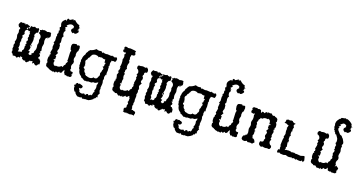

<svg xmlns="http://www.w3.org/2000/svg" viewBox="-47 -1459 4537 2423"><g transform="rotate(20 2221.5 -247.5)"><path d="M62.5 -444.3 66.9 -435.5 80.1 -444.3 78.6 -438Q78.6 -431.6 86.9 -430.2Q86.9 -438 108.9 -441.4L134.3 -429.2L144.1 -434.1L148.9 -427.2Q139.7 -421.4 139.7 -409.2L142.1 -395.5Q150.9 -398 150.9 -407.7L149.4 -418L154.8 -417Q160.2 -417 160.2 -421.4Q160.2 -426.3 153.3 -437.5Q165.1 -433.1 175.8 -433.1Q192.4 -433.1 206.6 -444.3Q220.7 -432.6 238.3 -432.6L242.2 -433.6Q242.2 -441.9 252 -441.9L258.3 -441.4L269.1 -427.2L266.6 -414.1Q266.6 -405.3 271 -395.5L259.8 -380.9L255.9 -382.8Q246.1 -382.8 231.9 -343.8L246.1 -317.4L236.8 -313.5Q244.6 -299.8 244.6 -276.9Q244.6 -251 234.4 -214.4Q246.1 -214.4 246.1 -201.7L244.6 -190.9Q236.3 -196.3 231.5 -207.5L225.1 -203.6Q227.1 -194.4 243.2 -179.7Q242.2 -156.3 230 -130.9L254.4 -126Q244.6 -108.9 244.6 -99.6Q244.6 -92.3 250.5 -89.9L257.8 -93.8V-84.5Q275.9 -86 275.9 -93.8L275.4 -96.2L287.6 -96.7Q280.3 -102.6 280.3 -110.4L282.2 -119.2L286.1 -118.7Q302.7 -118.7 302.7 -141.6L302.3 -150.9Q316.9 -170.9 316.9 -199.2Q316.9 -217.8 311 -240.2Q318.4 -254.9 318.4 -270.5Q318.4 -286.6 311 -303.2L317.9 -335Q317.9 -368.7 282.2 -383.8L280.8 -392.6Q280.8 -402.3 289.1 -407.7L277.8 -426.8L301.8 -433.6L305.7 -443.8L315.9 -436.5Q320.8 -444.3 335 -444.3Q350.1 -444.3 375.5 -435.5Q387.7 -441.9 403.3 -441.9Q419.9 -441.9 426.3 -438.5L424.8 -428.7Q432.6 -413.6 432.6 -398Q432.6 -380.9 416.5 -375Q416 -360.4 394.5 -360.4L385.7 -360.8Q377.9 -345.7 377.9 -321.8Q377.9 -309.6 381.4 -299.8Q384.8 -290 384.8 -279.8Q384.8 -273.4 381.1 -258.8Q377.4 -244.2 377.4 -235.9Q377.4 -221.7 385.7 -185.6Q374.5 -179.7 374.5 -171.9Q374.5 -164.1 385.7 -153.8L370.1 -144.5Q390.6 -132.3 390.6 -118.7Q390.6 -108.4 377.4 -97.2Q382.3 -79.1 389.7 -79.1Q394 -79.1 399.4 -84.5Q399.4 -66.4 407.2 -66.4L411.1 -67.4Q420.4 -55.2 420.4 -27.9L419.9 -15.7L403.8 -12.2Q396 11.7 380.9 11.7Q366.7 11.7 346.7 -9.8L328.6 5.3Q328.6 -26.4 321.3 -26.4Q317.9 -26.4 312.3 -21.3Q306.6 -16.1 303.2 -16.1Q299.8 -16.1 297.6 -18.8Q295.4 -21.5 293 -21.5Q287.6 -21.5 282.2 -3.9L279.3 -4.4Q273.4 -4.4 268.3 5.3Q263.2 15.1 252 15.1Q235.9 15.1 235.4 -1.5L220.2 5.3Q202.2 0 187.5 -11.7L188.5 -24L165.1 -30.8Q157.2 -27.9 157.2 -23.5Q157.2 -19.1 166 -12.2L135.8 -15.7Q130.9 -4.4 120.1 3.4Q107.4 -10.8 87.9 -10.8L65.5 -6.9Q60.1 -28.3 37.1 -42L41 -61.1Q41 -75.2 32.3 -87.4L36.2 -127L27.9 -130.9L37.6 -162.1Q37.6 -173.4 29.8 -179.7Q39.6 -206.6 39.6 -222.7Q39.6 -238.3 29.8 -271.5Q36.6 -295.9 36.6 -305.2Q36.6 -314.5 29.8 -337.9L38.6 -359.9Q32.3 -373.1 24.9 -373.1Q20 -373.1 15.7 -367.2Q15.7 -385.3 2.5 -392.6Q2.5 -421.4 22.5 -441.4Q29.8 -437 38.1 -437Q49.3 -437 62.5 -444.3ZM133.3 -375.5Q127.9 -368.7 121.1 -368.7L115.7 -369.6Q115.3 -358.9 107 -357.9L105.5 -341.3Q105.5 -323.7 113.3 -320.8Q113.3 -301.8 95.7 -292L95.2 -283.2Q95.2 -272 100.6 -272L107 -274.4Q98.7 -247.1 98.7 -237.3Q98.7 -223.2 104.5 -211.4L98.2 -207.5L97.2 -187.5Q97.2 -168 103.5 -168L101.6 -133.8L96.7 -127.9Q112.3 -116.2 112.3 -101.1Q112.3 -91.3 106.5 -80.1L114.8 -77.7Q123.1 -77.7 124.5 -90.4Q127.5 -80.1 135.8 -77.2Q138.2 -88.4 146.5 -88.4L156.3 -86L155.8 -110.4Q171.4 -120.1 171.4 -145.5L168.5 -169.9L176.3 -182.6L168 -190.9Q170.4 -202.7 179.2 -202.7Q168.5 -217.8 168 -240.2H170.4Q179.2 -240.2 179.2 -260.3Q169.5 -270 169.5 -280.3Q169.5 -289.6 176.8 -300.3Q170.9 -308.6 170.9 -318.4Q170.9 -329.1 178.2 -339.8Q167.5 -341.8 167.5 -361.8L168 -372.6L151.4 -363.8Q146 -375 133.3 -375.5ZM128.4 -412.1Q124.5 -412.1 115.7 -379.4L132.3 -383.3Q132.3 -412.1 128.4 -412.1ZM411.1 -373.5 390.6 -366.2 398 -365.7Q411.1 -365.7 411.1 -373.5Z M500 -60.5 508.3 -80.6Q494.1 -83.5 494.1 -123L495.1 -147.5L506.3 -159.7Q498 -168 498 -172.4Q498 -177.7 507.3 -178.2L506.8 -201.7L501.5 -200.7Q499 -200.7 499 -210.4Q499 -219.2 507.3 -252.4V-271Q501 -271.5 501 -278.8L505.4 -335L493.7 -334L504.9 -367.7Q501.5 -395 501.5 -413.1Q501.5 -419.4 502 -424.3L506.8 -431.6L499.5 -457Q510.3 -458 510.3 -473.6Q510.3 -484.4 504.9 -502.4L515.6 -506.8L501 -544.9L513.7 -552.7L510.3 -572.8Q502.9 -587.4 502.9 -601.1Q502.9 -633.3 543.9 -662.1L556.6 -645.5L556.2 -654.8Q556.2 -684.1 569.3 -684.1Q576.2 -684.1 588.9 -674.3L633.3 -700.7L631.3 -691.4Q631.3 -687 634.8 -687Q639.6 -687 652.3 -696.8Q694.3 -656.2 724.6 -654.8L730.5 -628.9L748.5 -621.1L733.4 -615.7L736.3 -602.5Q723.6 -589.8 723.6 -586.4L725.1 -585L738.3 -589.8L747.1 -568.8Q726.1 -533.2 707 -533.2Q697.8 -533.2 689.9 -540.5L680.2 -528.8Q648.4 -544.4 648.4 -562.5Q648.4 -578.6 672.9 -597.2L664.1 -606L670.4 -611.3Q653.3 -628.9 634.3 -628.9Q606.4 -628.9 575.2 -594.7L590.8 -586.9L565.4 -564L585.4 -544.9L569.8 -543.9L586.9 -527.3Q571.8 -512.2 571.8 -499.5Q571.8 -463.4 587.4 -456.1Q574.2 -434.6 574.2 -429.2Q574.2 -428.2 575.2 -428.2Q576.2 -427.2 576.2 -425.3Q576.2 -422.4 573.2 -416.5Q578.6 -404.3 578.6 -384.3L581.1 -371.1Q571.3 -358.4 571.3 -349.6Q571.3 -340.3 581.5 -334L585.9 -287.1Q575.7 -266.6 575.7 -253.4Q575.7 -236.8 593.8 -233.9L571.3 -189.5H584.5L585 -141.1Q578.6 -146 574.2 -146Q568.4 -146 568.4 -136.2L568.8 -131.3L575.2 -132.3Q584.5 -132.3 584.5 -119.6Q584.5 -107.4 581.1 -98.6Q590.3 -64.5 615.2 -64.5H617.7L619.1 -73.7Q627.4 -70.3 641.6 -70.3Q668.5 -70.3 688.5 -92.3L707 -85.4L715.8 -111.8Q731 -121.1 731 -135.3L730 -143.1Q745.1 -164.1 745.1 -172.9Q745.1 -174.8 743.7 -175.8Q742.2 -176.8 740.2 -177.7Q738.3 -178.7 736.8 -180.2Q735.4 -181.6 735.4 -185.1L737.3 -196.8L732.9 -286.6Q732.9 -299.3 738.8 -316.9L726.1 -328.1L723.1 -344.2H721.7Q719.2 -344.2 719.2 -346.2Q719.2 -348.1 721.2 -351.6Q717.3 -363.8 717.3 -373.5Q717.3 -382.3 720.2 -388.7Q720.2 -393.1 722.7 -397Q725.1 -400.9 728.8 -404.5Q732.4 -408.2 749.5 -412.1Q758.3 -412.1 775.9 -417L789.1 -404.3Q800.8 -411.6 809.6 -411.6Q815.9 -411.6 820.8 -408.2L828.1 -381.3Q825.2 -370.1 825.2 -358.9Q825.2 -353.5 825.7 -348.6H823.2L824.2 -343.8Q824.2 -336.4 813 -329.1L809.1 -299.3Q809.1 -292 810.5 -286.6Q812 -281.2 813.5 -276.4Q814 -274.9 814 -273.4Q814 -267.6 810.1 -256.8Q805.2 -242.7 805.2 -231.9Q805.2 -214.4 817.9 -198.7V-175.8Q803.7 -152.8 803.7 -135.7Q803.7 -120.1 814 -106.9L808.6 -86.9L820.3 -70.3L849.6 -68.4L852.5 -39.1L842.3 -40L853.5 -19.5Q847.7 2.4 827.6 2.4L815.9 1L797.9 5.4L781.2 -3.9Q775.9 1.5 766.1 1.5Q761.7 -15.1 750 -22Q749 -39.1 741.2 -60.1Q723.1 -34.7 719.7 -15.6L700.2 -5.9L684.1 -17.1L681.2 -9.3L667 3.4L646.5 -4.9L639.6 12.7L613.3 5.9Q609.4 12.7 604 12.7Q600.6 12.7 596.2 9.3Q591.8 5.9 578.9 5.4Q565.9 4.9 556.2 -4.4Q547.9 -4.4 538.6 -13.7Q518.1 -14.6 504.4 -32.7Z M1113.8 -95.7Q1127 -91.3 1137.2 -91.3Q1166 -91.3 1172.9 -125.5Q1183.6 -136.2 1183.6 -152.3L1178.2 -175.8Q1190.4 -192.4 1190.4 -216.8V-218.8Q1197.8 -229.5 1197.8 -238.3Q1197.8 -252.9 1178.2 -261.7Q1194.8 -269.5 1194.8 -276.4V-277.3Q1193.8 -284.7 1193.8 -291.5V-297.9Q1199.7 -299.3 1199.7 -316.9Q1197.8 -320.3 1194.3 -320.3Q1190.4 -320.3 1185.1 -316.4L1180.7 -359.9Q1174.3 -357.4 1167 -357.4Q1151.9 -357.4 1133.3 -367.7Q1120.6 -363.3 1093.8 -363.3L1098.6 -354.5Q1077.1 -371.6 1057.1 -371.6H1054.2L1048.8 -373Q1000 -368.2 996.6 -337.4Q986.8 -329.6 985.8 -315.4Q969.2 -306.6 968.3 -285.2Q951.7 -269 951.7 -255.9Q951.7 -247.6 956.3 -239.3Q960.9 -231 960.9 -227.1V-223.6Q960.9 -215.8 964.4 -210L959 -199.2H972.7Q958 -185.1 958 -175.3Q958 -174.8 958.5 -174.8Q959 -164.6 979.5 -154.8L979 -147.9Q979 -121.6 1004.4 -107.9L1004.9 -102.5Q1004.9 -91.8 1007.8 -91.8Q1008.3 -91.8 1008.8 -92.3H1009.8Q1013.7 -92.3 1022.5 -81.1H1033.2Q1049.3 -73.2 1072.3 -73.2Q1094.7 -73.2 1110.4 -86.4ZM1246.1 -3.4Q1250.5 3.4 1250.5 11.2Q1250.5 22.5 1242.2 35.6L1254.4 33.2L1249.5 50.8L1263.7 65.9Q1252.4 76.2 1252.4 83Q1252.4 90.3 1245.1 101.1L1252.9 125.5L1240.7 122.1L1225.6 149.9L1212.9 147L1212.4 160.6Q1185.5 184.1 1156.7 196.3Q1142.6 198.2 1127.4 198.2Q1117.7 198.2 1106.9 197.3L1100.6 205.6L1092.3 199.2L1083.5 206.1L1066.9 199.2L1060.1 188L1049.3 199.2H1007.8Q967.3 174.3 967.3 152.3L957 155.3Q941.4 141.1 937 125Q932.1 115.2 932.1 107.9Q932.1 99.1 938.5 92.8L925.8 93.3L923.3 71.3Q937.5 69.8 937.5 62.5Q937.5 59.1 935.1 55.2L950.2 40L961.9 36.6L966.3 49.3Q976.6 38.1 983.4 38.1Q991.7 38.1 1001.5 45.4Q1003.9 44.9 1005.9 44.9Q1019 44.9 1032.2 62L1024.9 81.1Q1016.6 92.3 1002.4 92.3Q996.6 92.3 989.7 90.3L1009.8 122.6L1010.7 135.3Q1028.3 146.5 1043.9 146.5Q1060.5 146.5 1075.2 134.8L1095.7 150.4Q1104.5 126.5 1124.5 126.5Q1133.3 138.2 1137.2 138.7L1137.7 139.2Q1141.6 139.2 1147 130.9L1163.1 121.1L1165.5 131.3L1177.2 113.8L1182.1 82.5Q1190.9 79.1 1190.9 71.3Q1190.9 64 1183.1 53.2Q1192.9 40.5 1192.9 28.3L1194.3 9.3L1189 -19.5Q1197.3 -31.2 1197.3 -47.4Q1197.3 -52.2 1196.3 -58.1L1179.2 -46.9Q1162.1 -36.6 1152.8 -36.6Q1149.9 -36.6 1147.5 -37.6Q1145.5 -38.6 1143.1 -38.6Q1133.3 -38.6 1115.7 -25.4H1070.8Q1064.5 -19 1048.3 -19L1028.8 -21L1027.8 -15.1Q1015.6 -23.9 1007.1 -26.9Q998.5 -29.8 993.7 -36.6Q967.3 -39.6 967.3 -54.2V-55.7Q924.8 -75.7 918.5 -127.9L905.8 -144V-168.9L900.9 -164.6L898.4 -190.4L901.9 -195.3Q897 -204.6 897 -216.8L899.9 -234.9L894.5 -245.1Q894.5 -253.9 899.9 -263.7V-267.6Q899.9 -301.8 923.3 -333.5Q923.3 -345.2 925.5 -351.1Q927.7 -356.9 931.4 -361.6Q935.1 -366.2 939.5 -372.8Q943.8 -379.4 948.2 -392.6Q958 -395 960.9 -405.3Q998 -413.1 1032.7 -444.8Q1053.7 -436.5 1067.4 -436.5Q1086.9 -436.5 1097.2 -441.4Q1104 -438 1109.4 -433.3Q1114.7 -428.7 1118.7 -423.3L1126 -434.1Q1146.5 -427.2 1158.2 -427.2Q1175.3 -427.2 1183.6 -430.7L1239.7 -426.8Q1240.2 -433.1 1245.1 -436L1250.5 -431.6L1274.4 -428.2Q1280.3 -422.4 1283.7 -422.4Q1286.1 -422.4 1288.1 -424.8Q1292 -431.2 1307.6 -432.6L1319.8 -415.5L1318.4 -398.9Q1318.4 -385.7 1308.1 -373Q1305.2 -372.6 1302.2 -372.6Q1293.9 -372.6 1286.6 -377Q1282.2 -371.6 1274.4 -371.6Q1269.5 -371.6 1263.2 -373.5Q1259.3 -371.6 1259.3 -367.7Q1259.3 -365.2 1260.7 -362.3Q1253.9 -349.6 1253.4 -331.5L1258.8 -292L1254.4 -303.2L1250 -283.2L1256.3 -284.2L1254.9 -272.9L1258.3 -239.3L1255.4 -202.6Q1258.8 -195.3 1258.8 -181.6Q1258.8 -172.9 1255.9 -172.9Q1253.4 -172.9 1252.4 -180.7Q1248.5 -180.7 1248.5 -175.3Q1248.5 -161.6 1242.7 -147Q1248 -130.9 1248 -123L1242.7 -96.7Q1250.5 -81.5 1250.5 -55.7Z M1701.7 -171.9Q1701.7 -158.7 1711.4 -157.2L1707 -151.9L1701.7 -130.4Q1707 -123.5 1707 -112.8Q1707 -100.6 1700.2 -80.1L1706.5 -59.1L1704.6 -9.3L1708.5 15.6Q1708.5 22.5 1705.8 27.1Q1703.1 31.7 1703.1 38.1Q1703.1 45.9 1707.5 56.6Q1701.7 64 1701.7 74.7Q1701.7 87.4 1709.5 102.5L1708 115.2Q1708 126 1714.8 126Q1719.2 126 1727.5 120.6L1730 127.4H1744.6L1759.8 136.2Q1765.1 136.2 1765.1 158.2V164.6L1759.8 163.1L1760.7 184.6Q1745.1 180.2 1732.9 180.2Q1723.1 180.2 1715.3 183.3Q1707.5 186.5 1700.2 186.5Q1688.5 186.5 1679.2 179.2L1675.3 185.5H1663.6L1664.1 180.2L1649.9 181.2L1651.9 185.5H1628.9L1628.4 179.7L1613.3 184.6L1617.2 167.5Q1617.2 157.2 1610.8 152.3V148.9Q1610.8 139.2 1616.7 130.9Q1621.1 125 1626.5 125H1629.9Q1630.4 125.5 1630.9 125.5Q1636.7 125.5 1636.7 109.9L1633.8 87.9Q1641.6 75.7 1641.6 67.4Q1641.6 64 1639.6 61Q1637.7 58.1 1635.5 55.9Q1633.3 53.7 1631.3 51.5Q1629.4 49.3 1629.4 46.9Q1629.4 41.5 1636.2 36.1V7.3Q1637.2 3.4 1637.2 0Q1637.2 -9.3 1628.4 -11.2Q1628.9 -13.7 1628.9 -16.1Q1628.9 -24.9 1622.6 -28.3Q1608.4 -25.4 1608.4 -16.6V-15.6L1588.9 -5.9L1572.8 -17.1L1569.8 -9.3L1545.4 11.2L1535.2 -4.9L1528.3 12.7L1502 5.9Q1498 12.7 1492.7 12.7Q1489.3 12.7 1484.9 9.3Q1480.5 5.9 1475.8 1.7Q1471.2 -2.4 1466.8 -5.9Q1462.4 -9.3 1459 -9.3L1444.8 -4.4Q1436.5 -4.4 1427.2 -13.7Q1406.7 -14.6 1393.1 -32.7L1388.7 -60.5L1397 -80.6Q1382.8 -83.5 1382.8 -123L1383.8 -147.5L1395 -159.7Q1386.7 -168 1386.7 -172.4Q1386.7 -177.7 1396 -178.2L1391.6 -196.8Q1391.6 -209 1382.8 -229Q1394 -254.4 1394 -262.7Q1394 -275.9 1379.4 -275.9L1389.2 -289.6Q1395.5 -308.1 1395.5 -330.1V-333L1385.7 -328.6Q1392.6 -360.8 1392.6 -382.3Q1392.6 -413.6 1385.7 -438.5L1391.1 -450.2L1393.6 -474.1Q1393.6 -488.8 1382.8 -501Q1394 -502 1394 -510.3Q1397.5 -515.1 1397.5 -520Q1397.5 -526.9 1390.6 -533.7L1385.7 -524.9L1362.8 -530.3L1356 -535.2L1354 -554.2L1364.7 -564.5L1355.5 -578.6Q1356.9 -593.8 1364.3 -599.1L1384.3 -601.1L1401.9 -594.2Q1422.9 -598.6 1434.1 -598.6L1491.2 -593.3L1511.7 -587.4Q1506.3 -579.1 1506.3 -571.8Q1506.3 -561 1517.6 -552.2L1507.3 -528.3Q1496.6 -525.9 1486.3 -525.9Q1479.5 -525.9 1472.7 -526.9Q1472.7 -511.7 1465.3 -493.2L1471.7 -461.4L1467.3 -446.3L1477.5 -436.5V-418.9L1470.7 -402.8L1467.8 -377.9L1470.7 -356.4L1479 -339.8Q1464.8 -330.1 1464.8 -310.1L1467.3 -291.5Q1460.4 -288.6 1459 -281.7Q1460.4 -282.2 1461.4 -282.2Q1463.9 -282.2 1463.9 -280.8Q1463.9 -278.8 1467 -278.1Q1470.2 -277.3 1472.7 -275.9Q1475.1 -274.4 1475.1 -271Q1475.1 -266.6 1471.7 -259.8Q1468.3 -252.9 1468.3 -246.6L1469.7 -237.8Q1469.7 -225.1 1478.5 -205.6L1473.1 -189.5L1473.6 -141.1Q1467.3 -146 1462.9 -146Q1457 -146 1457 -136.2L1466.3 -140.1L1463.9 -132.3Q1473.1 -132.3 1473.1 -119.6Q1473.1 -107.4 1469.7 -98.6Q1479 -64.5 1503.9 -64.5H1506.3L1507.8 -73.7Q1516.1 -70.3 1530.3 -70.3Q1557.1 -70.3 1577.1 -92.3L1595.7 -85.4L1604.5 -111.8Q1619.6 -121.1 1621.6 -130.9Q1622.1 -132.8 1622.1 -134.3Q1622.1 -139.2 1618.7 -143.1Q1629.4 -157.7 1629.4 -166.5Q1629.4 -169.9 1627.4 -172.4L1622.6 -190.4L1629.9 -201.7L1624.5 -200.7L1622.1 -210.4Q1622.1 -219.2 1630.4 -252.4V-271Q1624 -271.5 1624 -278.8Q1624 -285.2 1628.4 -296.9V-310.5L1616.7 -309.6L1627.9 -343.3Q1623.5 -379.9 1596.7 -389.6L1592.3 -412.6L1603 -433.6H1629.4Q1643.1 -439.5 1659.2 -439.5Q1673.8 -439.5 1690.9 -433.6L1711.9 -444.8Q1711.9 -438 1727.5 -431.2Q1736.3 -417 1736.3 -402.3Q1736.3 -389.6 1731.4 -380.4Q1701.7 -379.9 1701.7 -359.9L1704.1 -346.7Q1694.3 -334 1694.3 -325.2Q1694.3 -315.9 1704.6 -309.6L1709 -287.1Q1698.7 -266.6 1698.7 -253.4Q1698.7 -236.8 1716.8 -233.9L1694.3 -189.5Q1701.7 -180.2 1701.7 -171.9Z M1839.9 -444.3 1844.3 -435.5 1857.4 -444.3 1856 -438Q1856 -431.6 1864.3 -430.2Q1864.3 -438 1886.3 -441.4L1911.6 -429.2L1921.4 -434.1L1926.3 -427.2Q1917 -421.4 1917 -409.2L1919.5 -395.5Q1928.2 -398 1928.2 -407.7L1926.8 -418L1932.1 -417Q1937.5 -417 1937.5 -421.4Q1937.5 -426.3 1930.7 -437.5Q1942.4 -433.1 1953.1 -433.1Q1969.7 -433.1 1983.9 -444.3Q1998.1 -432.6 2015.6 -432.6L2019.5 -433.6Q2019.5 -441.9 2029.3 -441.9L2035.7 -441.4L2046.4 -427.2L2044 -414.1Q2044 -405.3 2048.4 -395.5L2037.1 -380.9L2033.2 -382.8Q2023.4 -382.8 2009.3 -343.8L2023.4 -317.4L2014.2 -313.5Q2022 -299.8 2022 -276.9Q2022 -251 2011.7 -214.4Q2023.4 -214.4 2023.4 -201.7L2022 -190.9Q2013.7 -196.3 2008.8 -207.5L2002.5 -203.6Q2004.4 -194.4 2020.5 -179.7Q2019.5 -156.3 2007.3 -130.9L2031.7 -126Q2022 -108.9 2022 -99.6Q2022 -92.3 2027.8 -89.9L2035.2 -93.8V-84.5Q2053.2 -86 2053.2 -93.8L2052.7 -96.2L2065 -96.7Q2057.6 -102.6 2057.6 -110.4L2059.6 -119.2L2063.5 -118.7Q2080.1 -118.7 2080.1 -141.6L2079.6 -150.9Q2094.2 -170.9 2094.2 -199.2Q2094.2 -217.8 2088.4 -240.2Q2095.7 -254.9 2095.7 -270.5Q2095.7 -286.6 2088.4 -303.2L2095.2 -335Q2095.2 -368.7 2059.6 -383.8L2058.1 -392.6Q2058.1 -402.3 2066.4 -407.7L2055.2 -426.8L2079.1 -433.6L2083 -443.8L2093.3 -436.5Q2098.2 -444.3 2112.3 -444.3Q2127.4 -444.3 2152.8 -435.5Q2165 -441.9 2180.7 -441.9Q2197.3 -441.9 2203.6 -438.5L2202.1 -428.7Q2210 -413.6 2210 -398Q2210 -380.9 2193.8 -375Q2193.4 -360.4 2171.9 -360.4L2163.1 -360.8Q2155.3 -345.7 2155.3 -321.8Q2155.3 -309.6 2158.7 -299.8Q2162.1 -290 2162.1 -279.8Q2162.1 -273.4 2158.5 -258.8Q2154.8 -244.2 2154.8 -235.9Q2154.8 -221.7 2163.1 -185.6Q2151.9 -179.7 2151.9 -171.9Q2151.9 -164.1 2163.1 -153.8L2147.5 -144.5Q2168 -132.3 2168 -118.7Q2168 -108.4 2154.8 -97.2Q2159.7 -79.1 2167 -79.1Q2171.4 -79.1 2176.8 -84.5Q2176.8 -66.4 2184.6 -66.4L2188.5 -67.4Q2197.8 -55.2 2197.8 -27.9L2197.3 -15.7L2181.2 -12.2Q2173.3 11.7 2158.2 11.7Q2144 11.7 2124 -9.8L2106 5.3Q2106 -26.4 2098.6 -26.4Q2095.2 -26.4 2089.6 -21.3Q2084 -16.1 2080.6 -16.1Q2077.2 -16.1 2075 -18.8Q2072.8 -21.5 2070.3 -21.5Q2065 -21.5 2059.6 -3.9L2056.7 -4.4Q2050.8 -4.4 2045.7 5.3Q2040.5 15.1 2029.3 15.1Q2013.2 15.1 2012.7 -1.5L1997.6 5.3Q1979.5 0 1964.9 -11.7L1965.8 -24L1942.4 -30.8Q1934.6 -27.9 1934.6 -23.5Q1934.6 -19.1 1943.4 -12.2L1913.1 -15.7Q1908.2 -4.4 1897.5 3.4Q1884.8 -10.8 1865.3 -10.8L1842.8 -6.9Q1837.4 -28.3 1814.5 -42L1818.4 -61.1Q1818.4 -75.2 1809.6 -87.4L1813.5 -127L1805.2 -130.9L1815 -162.1Q1815 -173.4 1807.2 -179.7Q1816.9 -206.6 1816.9 -222.7Q1816.9 -238.3 1807.2 -271.5Q1814 -295.9 1814 -305.2Q1814 -314.5 1807.2 -337.9L1815.9 -359.9Q1809.6 -373.1 1802.3 -373.1Q1797.4 -373.1 1793 -367.2Q1793 -385.3 1779.8 -392.6Q1779.8 -421.4 1799.8 -441.4Q1807.2 -437 1815.5 -437Q1826.7 -437 1839.9 -444.3ZM1910.7 -375.5Q1905.3 -368.7 1898.5 -368.7L1893.1 -369.6Q1892.6 -358.9 1884.3 -357.9L1882.8 -341.3Q1882.8 -323.7 1890.6 -320.8Q1890.6 -301.8 1873.1 -292L1872.6 -283.2Q1872.6 -272 1878 -272L1884.3 -274.4Q1876 -247.1 1876 -237.3Q1876 -223.2 1881.9 -211.4L1875.5 -207.5L1874.5 -187.5Q1874.5 -168 1880.9 -168L1878.9 -133.8L1874 -127.9Q1889.7 -116.2 1889.7 -101.1Q1889.7 -91.3 1883.8 -80.1L1892.1 -77.7Q1900.4 -77.7 1901.9 -90.4Q1904.8 -80.1 1913.1 -77.2Q1915.5 -88.4 1923.8 -88.4L1933.6 -86L1933.1 -110.4Q1948.7 -120.1 1948.7 -145.5L1945.8 -169.9L1953.6 -182.6L1945.3 -190.9Q1947.8 -202.7 1956.6 -202.7Q1945.8 -217.8 1945.3 -240.2H1947.8Q1956.6 -240.2 1956.6 -260.3Q1946.8 -270 1946.8 -280.3Q1946.8 -289.6 1954.1 -300.3Q1948.3 -308.6 1948.3 -318.4Q1948.3 -329.1 1955.6 -339.8Q1944.8 -341.8 1944.8 -361.8L1945.3 -372.6L1928.7 -363.8Q1923.4 -375 1910.7 -375.5ZM1905.8 -412.1Q1901.9 -412.1 1893.1 -379.4L1909.7 -383.3Q1909.7 -412.1 1905.8 -412.1ZM2188.5 -373.5 2168 -366.2 2175.3 -365.7Q2188.5 -365.7 2188.5 -373.5Z M2446.8 -95.7Q2460 -91.3 2470.2 -91.3Q2499 -91.3 2505.9 -125.5Q2516.6 -136.2 2516.6 -152.3L2511.2 -175.8Q2523.4 -192.4 2523.4 -216.8V-218.8Q2530.8 -229.5 2530.8 -238.3Q2530.8 -252.9 2511.2 -261.7Q2527.8 -269.5 2527.8 -276.4V-277.3Q2526.9 -284.7 2526.9 -291.5V-297.9Q2532.7 -299.3 2532.7 -316.9Q2530.8 -320.3 2527.3 -320.3Q2523.4 -320.3 2518.1 -316.4L2513.7 -359.9Q2507.3 -357.4 2500 -357.4Q2484.9 -357.4 2466.3 -367.7Q2453.6 -363.3 2426.8 -363.3L2431.6 -354.5Q2410.2 -371.6 2390.1 -371.6H2387.2L2381.8 -373Q2333 -368.2 2329.6 -337.4Q2319.8 -329.6 2318.8 -315.4Q2302.2 -306.6 2301.3 -285.2Q2284.7 -269 2284.7 -255.9Q2284.7 -247.6 2289.3 -239.3Q2293.9 -231 2293.9 -227.1V-223.6Q2293.9 -215.8 2297.4 -210L2292 -199.2H2305.7Q2291 -185.1 2291 -175.3Q2291 -174.8 2291.5 -174.8Q2292 -164.6 2312.5 -154.8L2312 -147.9Q2312 -121.6 2337.4 -107.9L2337.9 -102.5Q2337.9 -91.8 2340.8 -91.8Q2341.3 -91.8 2341.8 -92.3H2342.8Q2346.7 -92.3 2355.5 -81.1H2366.2Q2382.3 -73.2 2405.3 -73.2Q2427.7 -73.2 2443.4 -86.4ZM2579.1 -3.4Q2583.5 3.4 2583.5 11.2Q2583.5 22.5 2575.2 35.6L2587.4 33.2L2582.5 50.8L2596.7 65.9Q2585.4 76.2 2585.4 83Q2585.4 90.3 2578.1 101.1L2585.9 125.5L2573.7 122.1L2558.6 149.9L2545.9 147L2545.4 160.6Q2518.6 184.1 2489.7 196.3Q2475.6 198.2 2460.4 198.2Q2450.7 198.2 2439.9 197.3L2433.6 205.6L2425.3 199.2L2416.5 206.1L2399.9 199.2L2393.1 188L2382.3 199.2H2340.8Q2300.3 174.3 2300.3 152.3L2290 155.3Q2274.4 141.1 2270 125Q2265.1 115.2 2265.1 107.9Q2265.1 99.1 2271.5 92.8L2258.8 93.3L2256.3 71.3Q2270.5 69.8 2270.5 62.5Q2270.5 59.1 2268.1 55.2L2283.2 40L2294.9 36.6L2299.3 49.3Q2309.6 38.1 2316.4 38.1Q2324.7 38.1 2334.5 45.4Q2336.9 44.9 2338.9 44.9Q2352.1 44.9 2365.2 62L2357.9 81.1Q2349.6 92.3 2335.4 92.3Q2329.6 92.3 2322.8 90.3L2342.8 122.6L2343.8 135.3Q2361.3 146.5 2377 146.5Q2393.6 146.5 2408.2 134.8L2428.7 150.4Q2437.5 126.5 2457.5 126.5Q2466.3 138.2 2470.2 138.7L2470.7 139.2Q2474.6 139.2 2480 130.9L2496.1 121.1L2498.5 131.3L2510.3 113.8L2515.1 82.5Q2523.9 79.1 2523.9 71.3Q2523.9 64 2516.1 53.2Q2525.9 40.5 2525.9 28.3L2527.3 9.3L2522 -19.5Q2530.3 -31.2 2530.3 -47.4Q2530.3 -52.2 2529.3 -58.1L2512.2 -46.9Q2495.1 -36.6 2485.8 -36.6Q2482.9 -36.6 2480.5 -37.6Q2478.5 -38.6 2476.1 -38.6Q2466.3 -38.6 2448.7 -25.4H2403.8Q2397.5 -19 2381.3 -19L2361.8 -21L2360.8 -15.1Q2348.6 -23.9 2340.1 -26.9Q2331.5 -29.8 2326.7 -36.6Q2300.3 -39.6 2300.3 -54.2V-55.7Q2257.8 -75.7 2251.5 -127.9L2238.8 -144V-168.9L2233.9 -164.6L2231.4 -190.4L2234.9 -195.3Q2230 -204.6 2230 -216.8L2232.9 -234.9L2227.5 -245.1Q2227.5 -253.9 2232.9 -263.7V-267.6Q2232.9 -301.8 2256.3 -333.5Q2256.3 -345.2 2258.5 -351.1Q2260.7 -356.9 2264.4 -361.6Q2268.1 -366.2 2272.5 -372.8Q2276.9 -379.4 2281.2 -392.6Q2291 -395 2293.9 -405.3Q2331.1 -413.1 2365.7 -444.8Q2386.7 -436.5 2400.4 -436.5Q2419.9 -436.5 2430.2 -441.4Q2437 -438 2442.4 -433.3Q2447.8 -428.7 2451.7 -423.3L2459 -434.1Q2479.5 -427.2 2491.2 -427.2Q2508.3 -427.2 2516.6 -430.7L2572.8 -426.8Q2573.2 -433.1 2578.1 -436L2583.5 -431.6L2607.4 -428.2Q2613.3 -422.4 2616.7 -422.4Q2619.1 -422.4 2621.1 -424.8Q2625 -431.2 2640.6 -432.6L2652.8 -415.5L2651.4 -398.9Q2651.4 -385.7 2641.1 -373Q2638.2 -372.6 2635.3 -372.6Q2627 -372.6 2619.6 -377Q2615.2 -371.6 2607.4 -371.6Q2602.5 -371.6 2596.2 -373.5Q2592.3 -371.6 2592.3 -367.7Q2592.3 -365.2 2593.8 -362.3Q2586.9 -349.6 2586.4 -331.5L2591.8 -292L2587.4 -303.2L2583 -283.2L2589.4 -284.2L2587.9 -272.9L2591.3 -239.3L2588.4 -202.6Q2591.8 -195.3 2591.8 -181.6Q2591.8 -172.9 2588.9 -172.9Q2586.4 -172.9 2585.4 -180.7Q2581.5 -180.7 2581.5 -175.3Q2581.5 -161.6 2575.7 -147Q2581.1 -130.9 2581.1 -123L2575.7 -96.7Q2583.5 -81.5 2583.5 -55.7Z M2721.7 -60.5 2730 -80.6Q2715.8 -83.5 2715.8 -123L2716.8 -147.5L2728 -159.7Q2719.7 -168 2719.7 -172.4Q2719.7 -177.7 2729 -178.2L2728.5 -201.7L2723.1 -200.7Q2720.7 -200.7 2720.7 -210.4Q2720.7 -219.2 2729 -252.4V-271Q2722.7 -271.5 2722.7 -278.8L2727.1 -335L2715.3 -334L2726.6 -367.7Q2723.1 -395 2723.1 -413.1Q2723.1 -419.4 2723.6 -424.3L2728.5 -431.6L2721.2 -457Q2731.9 -458 2731.9 -473.6Q2731.9 -484.4 2726.6 -502.4L2737.3 -506.8L2722.7 -544.9L2735.4 -552.7L2731.9 -572.8Q2724.6 -587.4 2724.6 -601.1Q2724.6 -633.3 2765.6 -662.1L2778.3 -645.5L2777.8 -654.8Q2777.8 -684.1 2791 -684.1Q2797.9 -684.1 2810.5 -674.3L2855 -700.7L2853 -691.4Q2853 -687 2856.4 -687Q2861.3 -687 2874 -696.8Q2916 -656.2 2946.3 -654.8L2952.1 -628.9L2970.2 -621.1L2955.1 -615.7L2958 -602.5Q2945.3 -589.8 2945.3 -586.4L2946.8 -585L2960 -589.8L2968.8 -568.8Q2947.8 -533.2 2928.7 -533.2Q2919.4 -533.2 2911.6 -540.5L2901.9 -528.8Q2870.1 -544.4 2870.1 -562.5Q2870.1 -578.6 2894.5 -597.2L2885.7 -606L2892.1 -611.3Q2875 -628.9 2856 -628.9Q2828.1 -628.9 2796.9 -594.7L2812.5 -586.9L2787.1 -564L2807.1 -544.9L2791.5 -543.9L2808.6 -527.3Q2793.5 -512.2 2793.5 -499.5Q2793.5 -463.4 2809.1 -456.1Q2795.9 -434.6 2795.9 -429.2Q2795.9 -428.2 2796.9 -428.2Q2797.9 -427.2 2797.9 -425.3Q2797.9 -422.4 2794.9 -416.5Q2800.3 -404.3 2800.3 -384.3L2802.7 -371.1Q2793 -358.4 2793 -349.6Q2793 -340.3 2803.2 -334L2807.6 -287.1Q2797.4 -266.6 2797.4 -253.4Q2797.4 -236.8 2815.4 -233.9L2793 -189.5H2806.2L2806.6 -141.1Q2800.3 -146 2795.9 -146Q2790 -146 2790 -136.2L2790.5 -131.3L2796.9 -132.3Q2806.2 -132.3 2806.2 -119.6Q2806.2 -107.4 2802.7 -98.6Q2812 -64.5 2836.9 -64.5H2839.4L2840.8 -73.7Q2849.1 -70.3 2863.3 -70.3Q2890.1 -70.3 2910.2 -92.3L2928.7 -85.4L2937.5 -111.8Q2952.6 -121.1 2952.6 -135.3L2951.7 -143.1Q2966.8 -164.1 2966.8 -172.9Q2966.8 -174.8 2965.3 -175.8Q2963.9 -176.8 2961.9 -177.7Q2960 -178.7 2958.5 -180.2Q2957 -181.6 2957 -185.1L2959 -196.8L2954.6 -286.6Q2954.6 -299.3 2960.4 -316.9L2947.8 -328.1L2944.8 -344.2H2943.4Q2940.9 -344.2 2940.9 -346.2Q2940.9 -348.1 2942.9 -351.6Q2939 -363.8 2939 -373.5Q2939 -382.3 2941.9 -388.7Q2941.9 -393.1 2944.3 -397Q2946.8 -400.9 2950.4 -404.5Q2954.1 -408.2 2971.2 -412.1Q2980 -412.1 2997.6 -417L3010.7 -404.3Q3022.5 -411.6 3031.2 -411.6Q3037.6 -411.6 3042.5 -408.2L3049.8 -381.3Q3046.9 -370.1 3046.9 -358.9Q3046.9 -353.5 3047.4 -348.6H3044.9L3045.9 -343.8Q3045.9 -336.4 3034.7 -329.1L3030.8 -299.3Q3030.8 -292 3032.2 -286.6Q3033.7 -281.2 3035.2 -276.4Q3035.6 -274.9 3035.6 -273.4Q3035.6 -267.6 3031.7 -256.8Q3026.9 -242.7 3026.9 -231.9Q3026.9 -214.4 3039.6 -198.7V-175.8Q3025.4 -152.8 3025.4 -135.7Q3025.4 -120.1 3035.6 -106.9L3030.3 -86.9L3042 -70.3L3071.3 -68.4L3074.2 -39.1L3064 -40L3075.2 -19.5Q3069.3 2.4 3049.3 2.4L3037.6 1L3019.5 5.4L3002.9 -3.9Q2997.6 1.5 2987.8 1.5Q2983.4 -15.1 2971.7 -22Q2970.7 -39.1 2962.9 -60.1Q2944.8 -34.7 2941.4 -15.6L2921.9 -5.9L2905.8 -17.1L2902.8 -9.3L2888.7 3.4L2868.2 -4.9L2861.3 12.7L2835 5.9Q2831.1 12.7 2825.7 12.7Q2822.3 12.7 2817.9 9.3Q2813.5 5.9 2800.5 5.4Q2787.6 4.9 2777.8 -4.4Q2769.5 -4.4 2760.3 -13.7Q2739.7 -14.6 2726.1 -32.7Z M3223.1 6.8 3210 -5.9 3186 6.3H3169.4Q3147 6.3 3136.7 -15.1Q3138.2 -61.5 3163.1 -61.5L3166.5 -59.6L3169.4 -63.5L3165 -64.9Q3165 -73.2 3186 -81.1L3189.9 -110.8Q3189.9 -118.7 3185.5 -134Q3181.2 -149.4 3181.2 -156.7Q3181.2 -167.5 3185.3 -180.9Q3189.5 -194.3 3189.5 -205.6Q3189.5 -221.7 3181.2 -235.8V-258.8Q3189.9 -279.8 3189.9 -303.2Q3189.9 -319.8 3183.1 -344.7L3190.4 -355Q3185.5 -364.3 3181.2 -364.3Q3176.8 -364.3 3172.9 -354.5L3137.7 -363.8V-395.5L3147 -394.5L3135.7 -415Q3141.6 -437 3161.6 -437L3173.3 -435.5L3191.4 -439.9L3208 -430.7Q3212.9 -436.5 3223.1 -436.5Q3232.4 -436.5 3246.6 -430.7Q3255.4 -399.9 3261.7 -399.9Q3265.6 -399.9 3269.5 -418.9H3284.2L3300.3 -407.7L3303.2 -415.5L3327.6 -436L3337.9 -419.9L3344.7 -437.5L3371.1 -430.7Q3374.5 -438 3380.4 -438Q3385.3 -438 3397.2 -426.8Q3409.2 -415.5 3413.6 -415.5L3427.7 -420.4Q3436.5 -420.4 3445.8 -411.1Q3466.3 -410.2 3480 -392.1L3484.4 -364.3L3476.1 -344.2Q3494.1 -340.8 3494.1 -287.1L3482.9 -274.9Q3491.2 -266.6 3491.2 -262.2Q3491.2 -256.8 3481.9 -256.3L3482.4 -232.9L3485.8 -233.9Q3490.2 -233.9 3490.2 -225.6Q3490.2 -217.8 3481.9 -187V-168.5Q3488.3 -168 3488.3 -160.6Q3488.3 -154.3 3483.9 -142.6V-128.9L3495.6 -129.9L3484.4 -96.2Q3488.8 -59.6 3520.5 -49.8L3524.9 -26.9L3514.2 -5.9Q3507.8 -2.4 3498.5 -2.4Q3489.3 -2.4 3482.9 -5.9Q3468.8 0 3453.6 0Q3438 0 3421.4 -5.9L3400.4 5.4Q3400.4 2 3395 0Q3389.6 -2 3383.3 -5.1Q3377 -8.3 3371.6 -14.9Q3366.2 -21.5 3366.2 -34.7Q3366.2 -49.3 3371.1 -59.1Q3410.2 -60.1 3410.2 -81.5L3408.2 -92.8Q3418 -105.5 3418 -114.3Q3418 -123 3407.7 -129.9L3403.3 -152.3Q3413.6 -172.9 3413.6 -186Q3413.6 -202.6 3395.5 -205.6L3418 -245.1H3404.8L3404.3 -293.5Q3410.6 -288.6 3415 -288.6Q3419.9 -288.6 3419.9 -294.9Q3422.4 -296.9 3422.4 -299.3Q3422.4 -301.3 3420.4 -303.2L3412.6 -301.8Q3401.9 -301.8 3401.9 -314.9L3403.3 -326.2Q3395 -357.4 3374 -357.4Q3370.1 -357.4 3366.7 -360.4L3365.2 -351.1Q3356.9 -354.5 3342.8 -354.5Q3315.4 -354.5 3295.9 -332.5L3277.3 -339.4L3273.4 -322.8Q3258.3 -313.5 3258.3 -299.3L3259.3 -291.5Q3248.5 -272 3248.5 -263.2H3254.4Q3252.9 -260.3 3252.9 -258.8Q3252.9 -257.8 3254.2 -257.1Q3255.4 -256.3 3257.1 -254.9Q3258.8 -253.4 3258.8 -250Q3260.3 -247.6 3260.3 -245.6Q3260.3 -244.1 3258.5 -242.7Q3256.8 -241.2 3256.8 -237.8Q3256.8 -225.1 3265.6 -205.6Q3254.4 -180.2 3254.4 -171.9Q3254.4 -161.6 3261.2 -161.6L3265.1 -162.1L3270 -158.7L3259.3 -145Q3264.6 -138.2 3264.6 -127.4Q3264.6 -115.2 3253.4 -84.5L3269 -77.1L3256.8 -61L3261.7 -62.5Q3262.7 -60.5 3263.7 -60.5Q3264.6 -60.5 3266.1 -62Q3295.4 -62 3307.6 -17.6Q3294.9 -8.8 3284.2 5.9Q3271.5 2 3261.7 2Q3244.6 2 3223.1 6.8Z M3612.8 -12.2 3619.1 -41.5Q3640.1 -44.4 3640.1 -50.8Q3640.1 -54.2 3632.3 -59.6L3634.8 -85.9L3627 -103L3629.4 -165.5Q3629.4 -186.5 3636.7 -203.6L3628.9 -213.9L3639.2 -253.9Q3635.7 -267.6 3634.3 -279.1Q3632.8 -290.5 3632.8 -299.8Q3632.8 -314.5 3637.2 -321.8L3627.4 -328.6Q3635.7 -341.3 3637.7 -364.3L3639.6 -370.6H3627.4L3603.5 -382.3Q3599.6 -381.3 3596.2 -381.3Q3586.4 -381.3 3579.1 -387.2L3579.6 -391.1L3586.9 -394L3590.8 -427.7L3618.2 -438L3628.9 -433.1Q3639.6 -433.1 3649.4 -439L3670.9 -438.5Q3672.4 -422.9 3717.3 -417Q3700.2 -402.8 3700.2 -391.1Q3700.2 -387.7 3701.9 -383.8Q3703.6 -379.9 3705.8 -376.2Q3708 -372.6 3709.7 -369.1Q3711.4 -365.7 3711.4 -363.3Q3711.4 -360.8 3710.4 -359.4Q3709.5 -357.9 3708 -355.7Q3706.5 -353.5 3705.6 -349.9Q3704.6 -346.2 3704.6 -339.8L3708 -307.1L3699.7 -312.5V-271.5Q3708.5 -264.2 3708.5 -257.3Q3708.5 -250.5 3699.7 -244.1V-200.7L3708 -196.8V-164.1L3699.7 -166L3710 -104L3700.7 -101.6L3704.6 -76.2L3695.3 -67.9L3707 -63Q3711.9 -69.3 3724.1 -69.3Q3726.6 -69.3 3729 -68.8Q3739.7 -70.8 3750.5 -70.8Q3764.2 -70.8 3777.3 -67.9L3792.5 -62L3810.5 -69.8Q3812 -64.9 3816.4 -64.9Q3820.3 -64.9 3826.7 -68.8Q3835.9 -62 3846.2 -62Q3852.1 -62 3857.9 -64L3912.1 -59.6L3955.1 -72.8Q3955.6 -73.2 3956.5 -73.2Q3965.8 -73.2 3976.6 -19.5L3965.3 6.8L3946.3 -11.7L3941.4 1.5Q3930.7 4.9 3916.5 4.9Q3890.1 4.9 3874.5 -1.5L3867.7 8.8L3844.7 -2.9L3817.9 6.8L3814 -3.4Q3797.9 4.9 3772.5 4.9Q3755.4 4.9 3734.4 -4.9L3703.1 3.9L3658.7 1.5Q3653.3 -6.8 3646.5 -6.8Q3638.2 -6.8 3627.9 4.4Z M4102.5 -4.4 4093.3 -13.7Q4072.8 -14.6 4059.1 -32.7L4054.7 -60.5L4063 -80.6Q4048.8 -83.5 4048.8 -123L4049.8 -147.5L4061 -159.7Q4052.7 -168 4052.7 -172.4Q4052.7 -177.7 4062 -178.2L4061.5 -201.7L4056.2 -200.7Q4053.7 -200.7 4053.7 -210.4Q4053.7 -219.2 4062 -252.4V-271Q4055.7 -271.5 4055.7 -278.8Q4055.7 -285.2 4060.1 -296.9V-310.5L4048.3 -309.6L4059.6 -343.3Q4055.2 -379.9 4018.6 -389.6L4014.2 -412.6L4024.9 -433.6L4042 -437.5L4061 -433.6Q4074.7 -439.5 4090.8 -439.5Q4105.5 -439.5 4122.6 -433.6L4143.6 -444.8Q4143.6 -438 4159.2 -431.2Q4168 -417 4168 -402.3Q4168 -389.6 4163.1 -380.4Q4133.3 -379.9 4133.3 -359.9L4135.7 -346.7Q4126 -334 4126 -325.2Q4126 -315.9 4136.2 -309.6L4140.6 -287.1Q4130.4 -266.6 4130.4 -253.4Q4130.4 -236.8 4148.4 -233.9L4126 -189.5H4139.2L4139.6 -141.1Q4133.3 -146 4128.9 -146Q4123 -146 4123 -136.2L4123.5 -131.3L4129.9 -132.3Q4139.2 -132.3 4139.2 -119.6Q4139.2 -107.4 4135.7 -98.6Q4145 -64.5 4169.9 -64.5H4172.4L4173.8 -73.7Q4182.1 -70.3 4196.3 -70.3Q4223.1 -70.3 4243.2 -92.3L4261.7 -85.4L4270.5 -111.8Q4285.6 -121.1 4285.6 -135.3L4284.7 -143.1Q4299.8 -164.1 4299.8 -172.9Q4299.8 -174.8 4298.3 -175.8Q4296.9 -176.8 4294.9 -177.7Q4293 -178.7 4291.5 -180.2Q4290 -181.6 4290 -185.1L4292 -196.8Q4292 -209 4283.2 -229Q4294.4 -254.4 4294.4 -262.7Q4294.4 -275.9 4279.8 -275.9L4289.6 -289.6Q4282.7 -297.9 4282.7 -311Q4282.7 -323.7 4288.6 -341.3L4275.9 -352.5L4272.9 -368.7Q4281.2 -377 4281.2 -379.4Q4281.2 -380.4 4279.8 -380.4Q4279.3 -380.4 4277.8 -379.9Q4278.3 -384.8 4278.3 -390.1Q4278.3 -407.2 4272 -423.3Q4263.2 -438.5 4256.1 -447Q4249 -455.6 4240.2 -469.2L4228.5 -463.9Q4228.5 -483.9 4210 -495.6V-496.6Q4210 -511.7 4196.3 -514.2L4197.3 -526.4L4187.5 -549.8L4189 -567.4L4187 -577.6Q4183.6 -585 4183.6 -595.2Q4183.6 -606 4187.5 -620.6Q4194.3 -638.2 4206.1 -652.3L4218.3 -668.5L4228 -669.4V-674.3Q4232.9 -689 4246.1 -689L4270.5 -693.8L4290.5 -700.7Q4293.5 -693.4 4298.3 -691.4L4309.6 -696.8Q4350.1 -685.1 4381.8 -654.8L4387.7 -628.9L4405.8 -621.1L4390.6 -615.7L4393.6 -602.5Q4380.9 -589.8 4380.9 -586.4L4382.3 -585L4395.5 -589.8L4404.3 -568.8Q4383.3 -533.2 4364.3 -533.2Q4355 -533.2 4347.2 -540.5L4337.4 -528.8Q4305.7 -544.4 4305.7 -562.5Q4305.7 -578.6 4330.1 -597.2L4321.3 -606L4327.6 -611.3Q4310.5 -628.9 4291.5 -628.9Q4290.5 -629.4 4289.1 -629.4Q4278.8 -629.4 4247.1 -599.6L4262.7 -591.8L4237.3 -568.8L4253.9 -561L4241.7 -548.8L4249 -527.3Q4262.7 -509.3 4280.3 -491.7Q4288.6 -478 4313.5 -473.1Q4325.7 -454.1 4340.3 -442.9L4360.4 -405.3L4363.8 -390.1Q4364.3 -389.2 4364.3 -388.2Q4364.3 -380.9 4353 -362.8L4362.8 -353.5L4358.9 -323.7Q4358.9 -316.4 4360.4 -311Q4361.8 -305.7 4363.3 -300.5Q4364.7 -295.4 4366.2 -290Q4367.7 -284.7 4367.7 -277.3Q4367.7 -267.6 4363.8 -255.1Q4359.9 -242.7 4359.9 -231.9Q4359.9 -214.4 4372.6 -198.7V-175.8Q4358.4 -152.8 4358.4 -135.7Q4358.4 -120.1 4368.7 -106.9L4363.3 -76.7L4377.9 -97.2L4413.1 -72.8L4407.2 -39.1L4397 -40L4408.2 -19.5Q4402.3 2.4 4382.3 2.4L4370.6 1L4352.5 5.4L4335.9 -3.9Q4330.6 1.5 4320.8 1.5L4297.4 -3.9Q4288.6 -34.7 4282.2 -34.7Q4277.8 -34.7 4274.4 -15.6L4254.9 -5.9L4238.8 -17.1L4235.8 -9.3L4211.4 11.2L4201.2 -4.9L4194.3 12.7L4168 5.9Q4164.1 12.7 4158.7 12.7Q4155.3 12.7 4150.9 9.3Q4146.5 5.9 4141.8 1.7Q4137.2 -2.4 4132.8 -5.9Q4128.4 -9.3 4125 -9.3Q4121.1 -9.3 4114.7 -4.4Z"/></g></svg>

Font: Truetypewriter PolyglOTT
Style: Regular
Weight: 400
Designer: Sergey Beatoff a.k.a. Sam_T
Version: Version 3.76